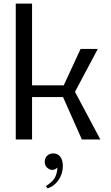

<svg xmlns="http://www.w3.org/2000/svg" viewBox="-20 -770 614 1060"><path d="M67 -750H157V0H67ZM74 -299H332L425 -500H520L394 -263L534 0H432L328 -234H81ZM234 257Q267 236 281 214Q295 192 297 155Q292 160 285 164Q278 168 269 168Q254 168 240.5 156Q227 144 227 124Q227 103 240 90Q253 77 274 77Q299 77 313 95.5Q327 114 327 146Q327 189 303.5 223.5Q280 258 242 270Z"/></svg>

Font: Moderustic
Style: Regular
Weight: 400
Designer: Tural Alisoy
Foundry: TAFT Foundry
Version: Version 2.120